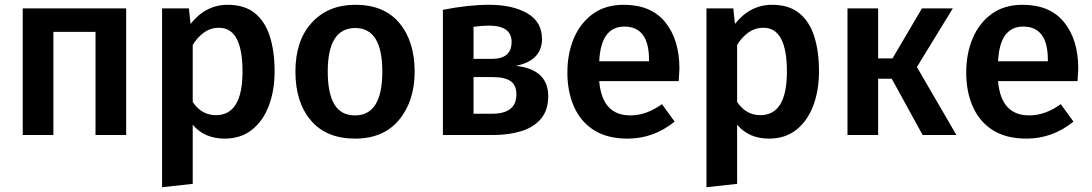

<svg xmlns="http://www.w3.org/2000/svg" viewBox="-20 -564 4562 802"><path d="M507 0H379V-431H203V0H75V-529H507Z M657 218V-529H769L776 -464Q839 -544 931 -544Q1001 -544 1044 -509.5Q1087 -475 1107 -412.5Q1127 -350 1127 -266Q1127 -186 1103 -122.5Q1079 -59 1032.5 -22Q986 15 918 15Q834 15 785 -43V204ZM882 -83Q993 -83 993 -265Q993 -448 895 -448Q860 -448 832 -428Q804 -408 785 -376V-138Q822 -83 882 -83Z M1463 15Q1343 15 1278.5 -61Q1214 -137 1214 -265Q1214 -395 1282.5 -469.5Q1351 -544 1464 -544Q1585 -544 1648.5 -467.5Q1712 -391 1712 -265Q1712 -142 1647 -63.5Q1582 15 1463 15ZM1463 -82Q1577 -82 1577 -265Q1577 -447 1464 -447Q1349 -447 1349 -265Q1349 -175 1376.5 -128.5Q1404 -82 1463 -82Z M2039 0H1830V-523Q1937 -544 2023 -544Q2121 -544 2182.5 -508.5Q2244 -473 2244 -400Q2244 -357 2217 -328.5Q2190 -300 2135 -289Q2270 -274 2270 -162Q2270 -105 2240.5 -69Q2211 -33 2158.5 -16.5Q2106 0 2039 0ZM2034 -318Q2117 -318 2117 -389Q2117 -457 2022 -457Q1995 -457 1958 -452V-318ZM2036 -89Q2137 -89 2137 -170Q2137 -208 2113 -225Q2089 -242 2038 -242H1958V-89Z M2602 15Q2517 15 2461.5 -20Q2406 -55 2378 -117.5Q2350 -180 2350 -261Q2350 -340 2377 -404Q2404 -468 2456.5 -506Q2509 -544 2585 -544Q2700 -544 2759 -471Q2818 -398 2818 -277L2815 -225H2483Q2495 -82 2613 -82Q2680 -82 2745 -129L2798 -56Q2710 15 2602 15ZM2691 -308V-314Q2691 -453 2588 -453Q2490 -453 2483 -308Z M2931 218V-529H3043L3050 -464Q3113 -544 3205 -544Q3275 -544 3318 -509.5Q3361 -475 3381 -412.5Q3401 -350 3401 -266Q3401 -186 3377 -122.5Q3353 -59 3306.5 -22Q3260 15 3192 15Q3108 15 3059 -43V204ZM3156 -83Q3267 -83 3267 -265Q3267 -448 3169 -448Q3134 -448 3106 -428Q3078 -408 3059 -376V-138Q3096 -83 3156 -83Z M3975 0H3834L3705 -235H3648V0H3520V-529H3648V-320H3708L3831 -529H3960L3810 -284Z M4268 15Q4183 15 4127.5 -20Q4072 -55 4044 -117.5Q4016 -180 4016 -261Q4016 -340 4043 -404Q4070 -468 4122.5 -506Q4175 -544 4251 -544Q4366 -544 4425 -471Q4484 -398 4484 -277L4481 -225H4149Q4161 -82 4279 -82Q4346 -82 4411 -129L4464 -56Q4376 15 4268 15ZM4357 -308V-314Q4357 -453 4254 -453Q4156 -453 4149 -308Z"/></svg>

Font: Trujillo Medium
Style: Regular
Weight: 500
Designer: Fira Sans original fonts by bBox Type GmbH, Carrois Corporate GbR, & Edenspiekermann AG / Changes by Cristiano Sobral
Foundry: Fira Sans original fonts by bBox Type GmbH, Carrois Corporate GbR, & Edenspiekermann AG / Changes by Cristiano Sobral
Version: Version 4.301;October 17, 2021;FontCreator 14.0.0.2814 64-bi